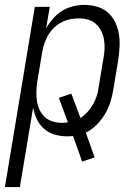

<svg xmlns="http://www.w3.org/2000/svg" viewBox="-46 -548 566 783"><path d="M-26 215 96 -520H157L142 -433Q155 -455 171.5 -473.5Q188 -492 208.5 -504.5Q229 -517 252.5 -522.5Q276 -528 298 -528Q325 -528 350.5 -520.5Q376 -513 394.5 -496.5Q413 -480 424 -457Q435 -434 439 -408.5Q443 -383 441.5 -356Q440 -329 436 -302L416 -182Q412 -157 404 -131.5Q396 -106 382 -82.5Q368 -59 348 -39Q328 -19 304 -7L340 94L289 111L252 7Q246 7 240 7.5Q234 8 229 8Q202 8 177.5 1Q153 -6 134 -22.5Q115 -39 104.5 -61.5Q94 -84 89 -109L35 215ZM206 -47Q212 -47 218.5 -47.5Q225 -48 231 -49L194 -149L245 -166L282 -67Q298 -77 311 -91.5Q324 -106 333.5 -122.5Q343 -139 348.5 -156.5Q354 -174 356 -191L376 -311Q380 -331 380.5 -350Q381 -369 378 -387.5Q375 -406 366.5 -422.5Q358 -439 344.5 -451Q331 -463 313 -468Q295 -473 275 -473Q258 -473 240 -469.5Q222 -466 205 -457Q188 -448 174 -434.5Q160 -421 150.5 -404.5Q141 -388 135 -370.5Q129 -353 126 -335L106 -215Q103 -195 102.5 -175.5Q102 -156 104.5 -137Q107 -118 115 -101Q123 -84 136 -71.5Q149 -59 167.5 -53Q186 -47 206 -47Z"/></svg>

Font: Iosevka Term Curly Light
Style: Italic
Weight: 300
Italic angle: -9°
Designer: Belleve Invis
Foundry: Belleve Invis
Version: Version 32.3.0